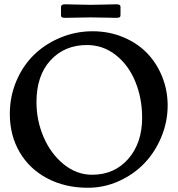

<svg xmlns="http://www.w3.org/2000/svg" viewBox="-20 -866 839 907"><path d="M402.8 -783.7Q377.4 -783.7 342 -782.7Q306.6 -781.7 289.1 -781.7Q277.3 -781.7 272.7 -784.2Q268.1 -786.6 268.1 -794.9V-832Q268.1 -839.8 272.9 -842.8Q277.8 -845.7 289.1 -845.7Q306.6 -845.7 342 -844.5Q377.4 -843.3 402.8 -843.3H413.6Q444.8 -843.3 478 -844.5Q511.2 -845.7 527.8 -845.7Q539.6 -845.7 544.4 -843Q549.3 -840.3 549.3 -832V-794.9Q549.3 -786.6 544.7 -784.2Q540 -781.7 527.8 -781.7Q511.2 -781.7 478 -782.7Q444.8 -783.7 413.6 -783.7ZM26.4 -327.6Q26.4 -410.6 57.6 -483.9Q88.9 -557.1 141.8 -608.2Q194.8 -659.2 266.6 -688.7Q338.4 -718.3 417.5 -718.3Q494.6 -718.3 561.3 -690.7Q627.9 -663.1 673.8 -616Q719.7 -568.8 745.8 -504.4Q772 -439.9 772 -367.7Q772 -291 742.4 -219.5Q712.9 -147.9 662.6 -95.2Q612.3 -42.5 542.2 -10.7Q472.2 21 395 21Q287.6 21 203.4 -23.4Q119.1 -67.9 72.8 -147.2Q26.4 -226.6 26.4 -327.6ZM415 -40.5Q520.5 -40.5 585.9 -115.5Q651.4 -190.4 651.4 -309.6Q651.4 -401.4 619.6 -479.5Q587.9 -557.6 527.6 -605.5Q467.3 -653.3 390.6 -653.3Q285.2 -653.3 218.8 -581.3Q152.3 -509.3 152.3 -383.3Q152.3 -296.4 186.3 -217.8Q220.2 -139.2 281.2 -89.8Q342.3 -40.5 415 -40.5Z"/></svg>

Font: Cooper* Medium
Style: Regular
Weight: 500
Designer: Owen Earl
Foundry: indestructible type*
Version: Version 0.001